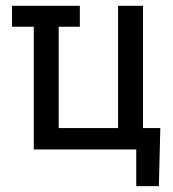

<svg xmlns="http://www.w3.org/2000/svg" viewBox="-20 -510 590 655"><path d="M526.9 -73.2H467.8V-490.2H382.8V-73.2H180.2V-418.9H252.4V-490.2H21V-418.9H95.2V0H444.8V125H522Z"/></svg>

Font: CodeNewRoman Nerd Font Mono
Style: Regular
Weight: 400
Monospace: yes
Designer: Sam Radian
Foundry: Code New Roman
Version: Version 2.00 November 29, 2014;Nerd Fonts 3.2.1